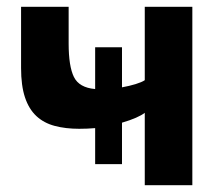

<svg xmlns="http://www.w3.org/2000/svg" viewBox="-20 -545 658 565"><path d="M260 -168Q249 -167 237 -166.5Q225 -166 213 -166Q173 -166 141 -174.5Q109 -183 87 -203.5Q65 -224 53.5 -258.5Q42 -293 42 -345V-525H182V-417Q182 -350 197.5 -318.5Q213 -287 260 -283V-406H339V-288Q361 -292 379 -297.5Q397 -303 406 -309V-525H546V0H406V-213Q397 -206 380 -198.5Q363 -191 339 -184V-62H260Z"/></svg>

Font: PT Sans Caption
Style: Bold
Weight: 700
Designer: A.Korolkova, O.Umpeleva, V.Yefimov
Foundry: ParaType Ltd
Version: Version 2.003W OFL